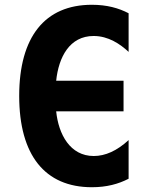

<svg xmlns="http://www.w3.org/2000/svg" viewBox="-20 -762 642 796"><path d="M360.8 14.2C421.9 14.2 470.7 1 513.2 -21V-181.2C464.8 -136.7 416.5 -115.2 368.7 -115.2C270.5 -115.2 222.7 -205.1 212.9 -300.3H492.2V-427.2H212.9C223.1 -525.4 268.6 -612.8 368.2 -612.8C429.2 -612.8 478 -579.6 513.2 -546.9V-707C472.2 -728.5 423.3 -742.2 360.8 -742.2C166 -742.2 59.6 -608.9 59.6 -364.3C59.6 -119.1 166 14.2 360.8 14.2Z"/></svg>

Font: Hack
Style: Bold
Weight: 700
Monospace: yes
Designer: Christopher Simpkins
Foundry: Christopher Simpkins
Version: Version 2.010